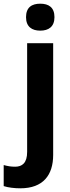

<svg xmlns="http://www.w3.org/2000/svg" viewBox="-75 -780 380 1040"><path d="M66 -687C66 -635 98 -614 143 -614C188 -614 220 -635 220 -687C220 -740 189 -760 143 -760C97 -760 66 -740 66 -687ZM35 240C159 240 213 168 213 59V-546H72V43C72 103 45 123 7 123C-16 123 -33 120 -55 114V228C-31 236 4 240 35 240Z"/></svg>

Font: Noto Sans Sinhala UI SemiCondensed
Style: Bold
Weight: 700
Width: 4
Designer: Jelle Bosma - Monotype Design Team
Foundry: Monotype Imaging Inc.
Version: Version 2.006